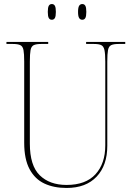

<svg xmlns="http://www.w3.org/2000/svg" viewBox="-20 -922 661 952"><path d="M310 10Q247 10 200 -12Q153 -34 126.5 -83.5Q100 -133 100 -214V-617Q100 -655 96.5 -673.5Q93 -692 81 -698Q69 -704 44 -704H12V-714H219V-704H184Q159 -704 147 -698Q135 -692 131.5 -673.5Q128 -655 128 -616V-210Q128 -101 177 -53Q226 -5 310 -5Q405 -5 453.5 -58Q502 -111 502 -201V-616Q502 -655 498 -673.5Q494 -692 482.5 -698Q471 -704 446 -704H407V-714H601V-704H568Q543 -704 531 -698Q519 -692 515.5 -673.5Q512 -655 512 -616V-199Q512 -102 459 -46Q406 10 310 10ZM388 -824Q378 -824 372.5 -832.5Q367 -841 367 -863Q367 -885 372.5 -893.5Q378 -902 388 -902Q398 -902 403 -893.5Q408 -885 408 -863Q408 -841 403 -832.5Q398 -824 388 -824ZM237 -824Q227 -824 222 -832.5Q217 -841 217 -863Q217 -885 222 -893.5Q227 -902 237 -902Q247 -902 252 -893.5Q257 -885 257 -863Q257 -841 252 -832.5Q247 -824 237 -824Z"/></svg>

Font: Noto Serif Display SemiCondensed Thin
Style: Regular
Weight: 100
Width: 4
Designer: Monotype Design Team
Foundry: Monotype Imaging Inc.
Version: Version 2.009